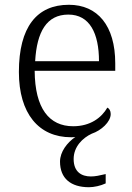

<svg xmlns="http://www.w3.org/2000/svg" viewBox="-20 -564 554 803"><path d="M352 219C373 219 401 213 422 203V164C396 170 379 174 360 174C321 174 288 155 288 101C288 50 325 13 364 -5C403 -18 443 -54 443 -87C443 -101 437 -110 429 -114C405 -72 358 -36 286 -36C186 -36 126 -110 125 -268H462V-299C462 -457 388 -544 268 -544C134 -544 59 -451 59 -263C59 -89 142 10 277 10C283 10 289 10 295 9C261 32 231 71 231 112C231 182 276 219 352 219ZM394 -308H127C134 -431 175 -503 266 -503C355 -503 394 -425 394 -308Z"/></svg>

Font: Noto Serif Georgian Light
Style: Regular
Weight: 300
Designer: Monotype Design Team, Akaki Razmadze
Foundry: Google LLC
Version: Version 2.003